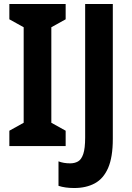

<svg xmlns="http://www.w3.org/2000/svg" viewBox="-20 -734 663 965"><path d="M310 0H27V-77L99 -117V-597L27 -637V-714H310V-637L238 -597V-117L310 -77ZM353 211Q307 211 274 200V77Q287 82 301.5 84.5Q316 87 333 87Q355 87 372 77.5Q389 68 398.5 40Q408 12 408 -43V-714H547V-36Q547 56 523.5 110Q500 164 456.5 187.5Q413 211 353 211Z"/></svg>

Font: Noto Sans Gurmukhi Condensed
Style: Bold
Weight: 700
Width: 3
Designer: Jelle Bosma - Monotype Design Team
Foundry: Monotype Imaging Inc.
Version: Version 2.004; ttfautohint (v1.8.4.7-5d5b)